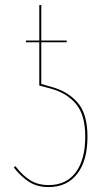

<svg xmlns="http://www.w3.org/2000/svg" viewBox="-20 -751 437 777"><path d="M334 -198Q334 -101 292.5 -47.5Q251 6 177 6Q131 6 98.5 -14.5Q66 -35 36 -73L42 -79Q70 -42 101.5 -22Q133 -2 177 -2Q248 -2 286.5 -53.5Q325 -105 325 -198Q325 -287 287 -331Q249 -375 187 -392L139 -405V-580H85V-587H139V-730L147 -731V-587H250V-580H147V-411L186 -400Q254 -382 294 -336Q334 -290 334 -198Z"/></svg>

Font: Fira Sans Compressed Eight
Style: Regular
Weight: 100
Width: 1
Designer: bBox Type GmbH & Carrois Corporate GbR & Edenspiekermann AG
Foundry: bBox Type GmbH & Carrois Corporate GbR & Edenspiekermann AG
Version: Version 4.301